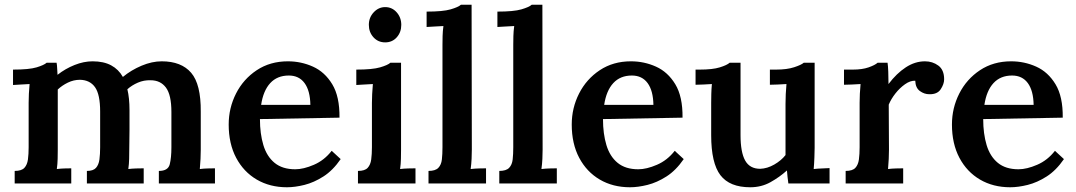

<svg xmlns="http://www.w3.org/2000/svg" viewBox="-20 -775 4545 811"><path d="M42 0V-53Q71 -53 83 -66Q95 -79 98 -101.5Q101 -124 101 -153V-341Q101 -359 102 -379Q103 -399 105 -420Q89 -419 68.5 -418Q48 -417 35 -416V-481Q103 -481 134.5 -490.5Q166 -500 177 -510H219Q221 -500 221.5 -485.5Q222 -471 223 -459Q256 -485 295 -500.5Q334 -516 371 -516Q418 -516 449.5 -499Q481 -482 499 -450Q534 -479 578 -497.5Q622 -516 663 -516Q746 -516 787.5 -467.5Q829 -419 828 -303V-143Q828 -126 827 -104Q826 -82 824 -61Q839 -63 857.5 -63.5Q876 -64 888 -64V0H651V-53Q690 -53 697 -81Q704 -109 704 -153V-302Q704 -374 681 -405Q658 -436 616 -436Q588 -437 562.5 -426Q537 -415 518 -398Q527 -361 527 -310Q527 -268 527 -226.5Q527 -185 526 -143Q526 -126 525.5 -104Q525 -82 522 -61Q538 -63 556 -63.5Q574 -64 587 -64V0H347V-53Q374 -53 385.5 -66Q397 -79 400 -101.5Q403 -124 403 -153V-304Q403 -376 381.5 -406.5Q360 -437 318 -438Q291 -438 266.5 -426Q242 -414 224 -397Q224 -385 224 -372Q224 -359 224 -346V-143Q224 -126 223.5 -104Q223 -82 220 -61Q236 -63 252.5 -63.5Q269 -64 281 -64V0Z M1192 16Q1120 16 1064.5 -16.5Q1009 -49 977.5 -108.5Q946 -168 946 -249Q946 -319 977 -380Q1008 -441 1064.5 -478.5Q1121 -516 1196 -516Q1252 -516 1302 -493.5Q1352 -471 1383.5 -419Q1415 -367 1414 -278L1078 -272Q1078 -210 1092.5 -162Q1107 -114 1140 -87Q1173 -60 1227 -60Q1262 -60 1306 -79Q1350 -98 1381 -138L1419 -103Q1386 -55 1346 -29.5Q1306 -4 1266 6Q1226 16 1192 16ZM1083 -332H1291Q1290 -392 1266.5 -424Q1243 -456 1200 -456Q1151 -456 1121.5 -424Q1092 -392 1083 -332Z M1492 -53Q1521 -53 1533 -66Q1545 -79 1548 -101.5Q1551 -124 1551 -153V-340Q1551 -357 1552 -377.5Q1553 -398 1555 -420Q1539 -419 1518.5 -418Q1498 -417 1485 -416V-481Q1553 -481 1585.5 -490.5Q1618 -500 1629 -510H1674V-143Q1674 -126 1673.5 -104Q1673 -82 1670 -61Q1686 -63 1704 -63.5Q1722 -64 1735 -64V0H1492ZM1607 -596Q1577 -596 1557.5 -617.5Q1538 -639 1538 -670Q1538 -701 1558.5 -723Q1579 -745 1607 -745Q1636 -745 1655.5 -723Q1675 -701 1675 -670Q1675 -639 1656 -617.5Q1637 -596 1607 -596Z M1790 -53Q1819 -53 1831.5 -66Q1844 -79 1846.5 -101.5Q1849 -124 1849 -153V-585Q1849 -602 1849.5 -622.5Q1850 -643 1853 -665Q1836 -664 1815.5 -663Q1795 -662 1782 -661V-726Q1851 -726 1883.5 -735.5Q1916 -745 1927 -755H1972L1973 -143Q1973 -126 1972 -104Q1971 -82 1968 -61Q1985 -63 2002.5 -63.5Q2020 -64 2033 -64V0H1790Z M2089 -53Q2118 -53 2130.5 -66Q2143 -79 2145.5 -101.5Q2148 -124 2148 -153V-585Q2148 -602 2148.5 -622.5Q2149 -643 2152 -665Q2135 -664 2114.5 -663Q2094 -662 2081 -661V-726Q2150 -726 2182.5 -735.5Q2215 -745 2226 -755H2271L2272 -143Q2272 -126 2271 -104Q2270 -82 2267 -61Q2284 -63 2301.5 -63.5Q2319 -64 2332 -64V0H2089Z M2641 16Q2569 16 2513.5 -16.5Q2458 -49 2426.5 -108.5Q2395 -168 2395 -249Q2395 -319 2426 -380Q2457 -441 2513.5 -478.5Q2570 -516 2645 -516Q2701 -516 2751 -493.5Q2801 -471 2832.5 -419Q2864 -367 2863 -278L2527 -272Q2527 -210 2541.5 -162Q2556 -114 2589 -87Q2622 -60 2676 -60Q2711 -60 2755 -79Q2799 -98 2830 -138L2868 -103Q2835 -55 2795 -29.5Q2755 -4 2715 6Q2675 16 2641 16ZM2532 -332H2740Q2739 -392 2715.5 -424Q2692 -456 2649 -456Q2600 -456 2570.5 -424Q2541 -392 2532 -332Z M3149 16Q3062 16 3023 -35Q2984 -86 2984 -204V-340Q2984 -357 2984.5 -378Q2985 -399 2987 -420Q2971 -419 2950.5 -418Q2930 -417 2918 -417V-481H2935Q2990 -481 3020.5 -490.5Q3051 -500 3062 -510H3108V-204Q3108 -132 3127.5 -97Q3147 -62 3191 -62Q3221 -63 3250.5 -80Q3280 -97 3298 -120V-336Q3298 -356 3299 -377.5Q3300 -399 3302 -420Q3286 -419 3265.5 -418Q3245 -417 3232 -417V-481H3258Q3304 -481 3334.5 -491Q3365 -501 3375 -510H3421V-151Q3421 -137 3420 -110Q3419 -83 3417 -61Q3434 -63 3452.5 -63.5Q3471 -64 3484 -65V0H3310Q3308 -14 3306.5 -28Q3305 -42 3304 -55Q3273 -27 3234.5 -5.5Q3196 16 3149 16Z M3552 -53Q3581 -53 3593 -66Q3605 -79 3608 -101.5Q3611 -124 3611 -153V-341Q3611 -359 3612 -379Q3613 -399 3615 -420Q3599 -419 3578.5 -418Q3558 -417 3545 -417V-481H3582Q3622 -481 3649 -490.5Q3676 -500 3687 -510H3729Q3731 -498 3732 -472Q3733 -446 3733 -420Q3767 -465 3806 -490.5Q3845 -516 3887 -516Q3919 -516 3943.5 -498Q3968 -480 3968 -440Q3968 -420 3953.5 -398Q3939 -376 3905 -377Q3884 -377 3865.5 -390.5Q3847 -404 3846 -434Q3825 -435 3802.5 -419Q3780 -403 3762 -380Q3744 -357 3734 -333L3735 -143Q3735 -126 3734 -104Q3733 -82 3731 -61Q3746 -63 3764.5 -63.5Q3783 -64 3795 -64V0H3552Z M4247 16Q4175 16 4119.5 -16.5Q4064 -49 4032.5 -108.5Q4001 -168 4001 -249Q4001 -319 4032 -380Q4063 -441 4119.5 -478.5Q4176 -516 4251 -516Q4307 -516 4357 -493.5Q4407 -471 4438.5 -419Q4470 -367 4469 -278L4133 -272Q4133 -210 4147.5 -162Q4162 -114 4195 -87Q4228 -60 4282 -60Q4317 -60 4361 -79Q4405 -98 4436 -138L4474 -103Q4441 -55 4401 -29.5Q4361 -4 4321 6Q4281 16 4247 16ZM4138 -332H4346Q4345 -392 4321.5 -424Q4298 -456 4255 -456Q4206 -456 4176.5 -424Q4147 -392 4138 -332Z"/></svg>

Font: Lora SemiBold
Style: Regular
Weight: 600
Designer: Olga Karpushina, Alexei Vanyashin (Cyrillic)
Foundry: Cyreal
Version: Version 3.011; ttfautohint (v1.8.4.7-5d5b)